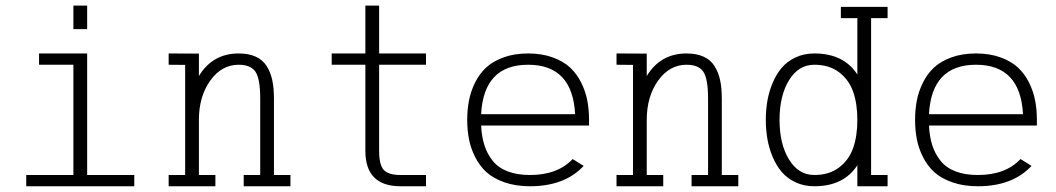

<svg xmlns="http://www.w3.org/2000/svg" viewBox="-20 -666 3752 682"><path d="M289.6 -646V-562.5H240.7V-646ZM73.2 -4.4V-44.4H240.7V-436H118.7V-476.1H289.6V-44.4H457V-4.4Z M579.1 -4.4V-44.4H637.7V-435.5L579.1 -436V-476.1L686.5 -475.6V-396Q735.4 -476.1 827.6 -476.1Q863.3 -476.1 888.2 -464.8Q913.1 -453.6 927 -431.6Q940.9 -409.7 947 -381.8Q953.1 -354 953.1 -315.9V-44.4H1011.7V-4.4H845.7V-44.4H904.3V-315.9Q904.3 -386.2 887.5 -411.1Q870.6 -436 827.6 -436Q767.1 -436 726.8 -379.6Q686.5 -323.2 686.5 -240.2V-44.4H745.1V-4.4Z M1277.8 -646H1326.7V-476.1H1493.2V-436H1326.7V-130.4Q1326.7 -80.1 1343.3 -62.3Q1359.9 -44.4 1402.8 -44.4H1493.2V-4.4H1402.8Q1277.8 -4.4 1277.8 -130.4V-436H1158.2V-476.1H1277.8Z M1689 -260.3H2022.9Q2013.7 -436 1856 -436Q1698.2 -436 1689 -260.3ZM1689 -220.2Q1690.9 -180.7 1700.7 -150.1Q1710.4 -119.6 1730 -95Q1749.5 -70.3 1783 -57.4Q1816.4 -44.4 1862.8 -44.4Q1960.9 -44.4 2014.2 -101.1L2053.2 -76.7Q1985.8 -4.4 1862.8 -4.4Q1812 -4.4 1772.2 -18.3Q1732.4 -32.2 1708 -54.4Q1683.6 -76.7 1667.7 -108.2Q1651.9 -139.6 1645.8 -171.9Q1639.6 -204.1 1639.6 -240.2Q1639.6 -276.4 1645.8 -308.6Q1651.9 -340.8 1667.2 -372.1Q1682.6 -403.3 1706.5 -425.8Q1730.5 -448.2 1768.8 -462.2Q1807.1 -476.1 1856 -476.1Q1904.8 -476.1 1943.1 -462.2Q1981.4 -448.2 2005.4 -425.8Q2029.3 -403.3 2044.7 -372.1Q2060.1 -340.8 2066.2 -308.6Q2072.3 -276.4 2072.3 -240.2V-220.2Z M2169.9 -4.4V-44.4H2228.5V-435.5L2169.9 -436V-476.1L2277.3 -475.6V-396Q2326.2 -476.1 2418.5 -476.1Q2454.1 -476.1 2479 -464.8Q2503.9 -453.6 2517.8 -431.6Q2531.7 -409.7 2537.8 -381.8Q2543.9 -354 2543.9 -315.9V-44.4H2602.5V-4.4H2436.5V-44.4H2495.1V-315.9Q2495.1 -386.2 2478.3 -411.1Q2461.4 -436 2418.5 -436Q2357.9 -436 2317.6 -379.6Q2277.3 -323.2 2277.3 -240.2V-44.4H2335.9V-4.4Z M3132.8 -44.4V-4.4H3025.4V-79.1Q2977.1 -4.4 2872.6 -4.4Q2835.9 -4.4 2806.2 -18.3Q2776.4 -32.2 2756.8 -55.2Q2737.3 -78.1 2724.4 -109.1Q2711.4 -140.1 2705.8 -172.9Q2700.2 -205.6 2700.2 -240.2Q2700.2 -274.9 2705.8 -307.6Q2711.4 -340.3 2724.4 -371.3Q2737.3 -402.3 2756.8 -425.3Q2776.4 -448.2 2806.2 -462.2Q2835.9 -476.1 2872.6 -476.1Q2977.1 -476.1 3025.4 -401.4V-601.6H2966.8V-641.6H3132.8V-601.6H3074.2V-44.4ZM2872.6 -436Q2816.4 -436 2782.7 -381.1Q2749 -326.2 2749 -240.2Q2749 -154.3 2782.7 -99.4Q2816.4 -44.4 2872.6 -44.4Q2924.8 -44.4 2960 -70.8Q2995.1 -97.2 3010.3 -139.9Q3025.4 -182.6 3025.4 -240.2Q3025.4 -297.9 3010.3 -340.6Q2995.1 -383.3 2960 -409.7Q2924.8 -436 2872.6 -436Z M3279.8 -260.3H3613.8Q3604.5 -436 3446.8 -436Q3289.1 -436 3279.8 -260.3ZM3279.8 -220.2Q3281.7 -180.7 3291.5 -150.1Q3301.3 -119.6 3320.8 -95Q3340.3 -70.3 3373.8 -57.4Q3407.2 -44.4 3453.6 -44.4Q3551.8 -44.4 3605 -101.1L3644 -76.7Q3576.7 -4.4 3453.6 -4.4Q3402.8 -4.4 3363 -18.3Q3323.2 -32.2 3298.8 -54.4Q3274.4 -76.7 3258.5 -108.2Q3242.7 -139.6 3236.6 -171.9Q3230.5 -204.1 3230.5 -240.2Q3230.5 -276.4 3236.6 -308.6Q3242.7 -340.8 3258.1 -372.1Q3273.4 -403.3 3297.4 -425.8Q3321.3 -448.2 3359.6 -462.2Q3397.9 -476.1 3446.8 -476.1Q3495.6 -476.1 3533.9 -462.2Q3572.3 -448.2 3596.2 -425.8Q3620.1 -403.3 3635.5 -372.1Q3650.9 -340.8 3657 -308.6Q3663.1 -276.4 3663.1 -240.2V-220.2Z"/></svg>

Font: AzarMehrMonospaced
Style: SerifRegular
Weight: 1
Designer: Amin Abedi
Version: Version 1.00